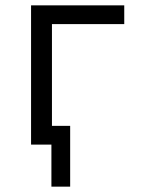

<svg xmlns="http://www.w3.org/2000/svg" viewBox="-20 -540 540 717"><path d="M172 157V0H96V-520H444V-450H174V-70H242V157Z"/></svg>

Font: Iosevka srxl
Style: Regular
Weight: 400
Monospace: yes
Designer: Belleve Invis
Foundry: Belleve Invis
Version: Version 33.0.1; ttfautohint (v1.8.3)